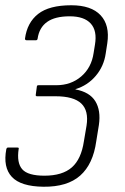

<svg xmlns="http://www.w3.org/2000/svg" viewBox="-24 -514 475 730"><path d="M141 196Q55 195 21 158.5Q-13 122 0 53Q2 47 6 47H42Q49 47 47 52Q39 105 60.5 129.5Q82 154 145 154Q213 154 249 122.5Q285 91 295 23L305 -36Q314 -93 285 -120.5Q256 -148 187 -148H116Q114 -148 112.5 -150Q111 -152 112 -154L116 -184Q116 -188 118 -189Q120 -190 123 -190H190Q246 -190 285 -223.5Q324 -257 332 -313L337 -344Q346 -397 321 -424.5Q296 -452 241 -452Q185 -452 155 -430.5Q125 -409 119 -367Q118 -361 113 -361H77Q71 -361 71 -367Q79 -428 121 -461Q163 -494 247 -494Q323 -494 358.5 -456Q394 -418 384 -350L378 -311Q371 -262 340 -225.5Q309 -189 263 -175V-174Q317 -164 338.5 -129Q360 -94 352 -39L342 23Q330 110 281 153.5Q232 197 141 196Z"/></svg>

Font: Sofia Sans Semi Condensed Light
Style: Italic
Weight: 300
Italic angle: -9°
Version: Version 4.100